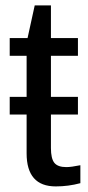

<svg xmlns="http://www.w3.org/2000/svg" viewBox="-20 -666 318 694"><path d="M164.1 -252V-130.9Q164.1 -92.8 176.5 -77.4Q189 -62 219.7 -62Q237.3 -62 270.5 -68.8V-3.9Q227.1 7.8 181.6 7.8Q76.2 7.8 76.2 -111.8V-252H15.1V-315.9H76.2V-464.4H15.1V-528.3H79.6L105.5 -646.5H164.1V-528.3H261.7V-464.4H164.1V-315.9H261.7V-252Z"/></svg>

Font: Liberation Sans
Style: Regular
Weight: 400
Designer: Steve Matteson
Foundry: Ascender Corporation
Version: Version 2.00.1